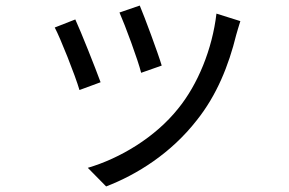

<svg xmlns="http://www.w3.org/2000/svg" viewBox="-20 -596 1040 691"><path d="M483 -576 410 -551C430 -506 477 -379 488 -334L562 -360C549 -404 500 -536 483 -576ZM845 -520 759 -547C744 -419 692 -292 621 -205C539 -102 412 -26 296 8L362 75C474 32 596 -45 688 -163C760 -253 803 -360 830 -470C834 -483 838 -499 845 -520ZM251 -526 177 -497C196 -462 251 -324 266 -272L342 -300C323 -352 271 -483 251 -526Z"/></svg>

Font: Noto Sans Mono CJK SC
Style: Regular
Weight: 400
Designer: Ryoko NISHIZUKA 西塚涼子 (kana, bopomofo & ideographs); Paul D. Hunt (Latin, Greek & Cyrillic); Sandoll Communications 산돌커뮤니
Foundry: Adobe
Version: Version 2.004;hotconv 1.0.118;makeotfexe 2.5.65603